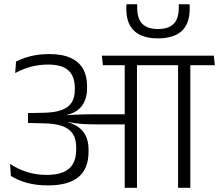

<svg xmlns="http://www.w3.org/2000/svg" viewBox="-20 -896 1045 916"><path d="M888 0V-600.5H829.5V0ZM1005 -585 1000 -630.5H712L717.5 -585ZM750.5 -585 746 -630.5H466L471 -585ZM575 0H633.5V-601.5H575ZM28 -114 32 -56.5Q66.5 -35 110.5 -23.2Q154.5 -11.5 209 -11.5Q306 -11.5 354.2 -51.2Q402.5 -91 402.5 -173V-182Q402.5 -223 387 -252.2Q371.5 -281.5 339 -299Q306.5 -316.5 255 -322.5L254.5 -341.5Q302.5 -344 333.8 -360.2Q365 -376.5 380.2 -405.8Q395.5 -435 395.5 -476.5V-484.5Q395.5 -533 376.5 -567Q357.5 -601 317.5 -619.5Q277.5 -638 214.5 -638Q167.5 -638 128 -628.5Q88.5 -619 56.5 -602L52.5 -547.5Q90 -568 129 -578Q168 -588 209 -588Q277 -588 307 -559.5Q337 -531 337 -476.5V-469Q337 -431 321.8 -407Q306.5 -383 273.8 -371Q241 -359 187.5 -358L113.5 -356.5V-309.5L191 -307.5Q243.5 -306.5 277.2 -294.5Q311 -282.5 327.2 -257.8Q343.5 -233 343.5 -194V-183Q343.5 -140.5 327.8 -113.8Q312 -87 280.8 -74.2Q249.5 -61.5 204 -61.5Q153 -61.5 110 -75Q67 -88.5 28 -114ZM249.5 -346.5V-316.5L301.5 -307L302.5 -314Q325.5 -310 346.5 -307.2Q367.5 -304.5 390.8 -303.5Q414 -302.5 443.5 -302.5H597.5V-351H442.5Q412.5 -351 389 -350.5Q365.5 -350 343.5 -349Q321.5 -348 297 -346.5L296.5 -351.5ZM884.5 -875.5H833Q833 -874.5 833 -867.8Q833 -861 833 -860.5Q833 -806.5 808.2 -782Q783.5 -757.5 733.5 -757.5Q684 -757.5 659.2 -782Q634.5 -806.5 634.5 -860.5Q634.5 -861 634.5 -867.5Q634.5 -874 634.5 -875.5H583.5Q583 -868.5 582.8 -864.2Q582.5 -860 582.5 -856Q582.5 -782.5 621 -747.8Q659.5 -713 733.5 -713Q808.5 -713 846.8 -747.8Q885 -782.5 885 -856Q885 -860 885 -864.2Q885 -868.5 884.5 -875.5Z"/></svg>

Font: Anek Devanagari Light
Style: Regular
Weight: 300
Designer: Kailash Malviya (Devanagari) & Yesha Goshar (Latin)
Foundry: Ek Type
Version: Version 1.003